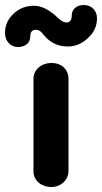

<svg xmlns="http://www.w3.org/2000/svg" viewBox="-68 -732 408 768"><path d="M203 -546C233 -546 260 -557 284 -580C308 -602 320 -628 320 -659C320 -690 298 -712 267 -712C242 -712 219 -698 219 -670C219 -658 216 -642 197 -642C182 -642 166 -658 149 -674C128 -690 102 -709 67 -709C37 -709 10 -699 -13 -678C-36 -657 -48 -631 -48 -600C-48 -568 -26 -544 3 -544C31 -544 53 -558 53 -587C53 -600 58 -613 75 -613C84 -613 95 -609 107 -592C127 -568 156 -546 203 -546ZM138 16C175 16 206 -12 206 -48V-416C206 -452 181 -480 138 -480C95 -480 66 -451 66 -418V-46C66 -10 97 16 138 16Z"/></svg>

Font: Dongle
Style: Bold
Weight: 700
Designer: Yanghee Ryu
Foundry: Yanghee Ryu
Version: Version 2.000